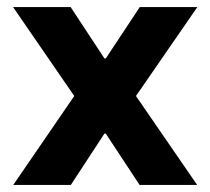

<svg xmlns="http://www.w3.org/2000/svg" viewBox="-20 -524 596 544"><path d="M190.4 -252 17.1 -503.9H180.2L277.8 -355.5L270 -358.4H285.6L277.8 -355.5L376 -503.9H539.1L365.2 -252L538.6 0H375.5L277.8 -148.4L285.6 -145.5H270L277.8 -148.4L180.7 0H17.6Z"/></svg>

Font: Wanted Sans Variable
Style: Regular
Weight: 400
Designer: Original Design by Kil Hyung-jin and Kang Hanbin, Wanted Lab, Inc; Hangeul from Source Han Sans by Jang Soo-young and Ka
Foundry: Wanted Lab, Inc.
Version: Version 1.003;Glyphs 3.2 (3227)